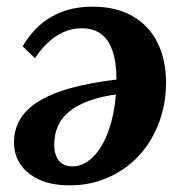

<svg xmlns="http://www.w3.org/2000/svg" viewBox="-20 -545 546 577"><path d="M259 -525Q328 -525 377.5 -497Q427 -469 453 -417.5Q479 -366 479 -295Q479 -248 466.5 -203Q454 -158 429.5 -119Q405 -80 369.5 -51Q334 -22 288.5 -5Q243 12 189 12Q136 12 98.5 -5Q61 -22 41.5 -51Q22 -80 22 -117Q22 -159 44 -192Q66 -225 110 -248.5Q154 -272 221 -287.5Q288 -303 379 -311L373 -266Q308 -261 264 -247.5Q220 -234 193.5 -214Q167 -194 155 -168Q143 -142 143 -110Q143 -90 149 -75.5Q155 -61 167 -53Q179 -45 197 -45Q220 -45 240.5 -58Q261 -71 277.5 -94.5Q294 -118 305.5 -150Q317 -182 323.5 -221Q330 -260 330 -304Q330 -358 318 -392.5Q306 -427 283 -443.5Q260 -460 226 -460Q195 -460 169.5 -448Q144 -436 123 -416Q102 -396 85 -370L48 -406Q68 -440 97 -467Q126 -494 166.5 -509.5Q207 -525 259 -525Z"/></svg>

Font: Roboto Serif 72pt SemiCondensed SemiBold
Style: Italic
Weight: 600
Width: 4
Italic angle: -10°
Designer: Greg Gazdowicz
Foundry: Commercial Type
Version: Version 1.008